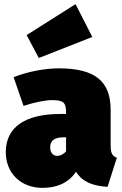

<svg xmlns="http://www.w3.org/2000/svg" viewBox="-20 -888 593 930"><path d="M427 -709 346 -868 109 -718 168 -607ZM516 -184V-355C516 -492 444 -557 264 -557C202 -557 114 -542 46 -514L94 -375C147 -393 202 -403 231 -403C287 -403 300 -392 300 -343V-336H272C99 -336 8 -270 8 -151C8 -51 79 22 186 22C246 22 308 4 348 -56C381 -5 430 12 501 17L546 -124C522 -133 516 -148 516 -184ZM256 -133C237 -133 223 -150 223 -173C223 -208 244 -223 290 -223H300V-155C290 -143 274 -133 256 -133Z"/></svg>

Font: Fira Sans Ultra
Style: Regular
Weight: 950
Designer: Carrois Corporate & Edenspiekermann AG
Foundry: Carrois Corporate GbR & Edenspiekermann AG
Version: Version 4.203;PS 004.203;hotconv 1.0.88;makeotf.lib2.5.64775